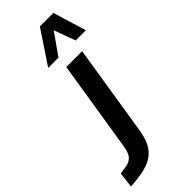

<svg xmlns="http://www.w3.org/2000/svg" viewBox="-403 -781 1012 1012"><g transform="rotate(-45 103.0 -275.5)"><path d="M-104 193 -94 106 -54 100Q-26 97 -7.5 80Q11 63 18 19L100 -494H218L138 9Q132 51 119 83Q106 115 83 137Q60 159 24.5 171.5Q-11 184 -63 189ZM29 -558 153 -744H253L310 -558H234L190 -678L106 -558Z"/></g></svg>

Font: Nunito Sans 10pt Condensed
Style: Bold Italic
Weight: 700
Width: 3
Italic angle: -9°
Designer: Vernon Adams
Foundry: Vernon Adams
Version: Version 3.101;gftools[0.9.27]